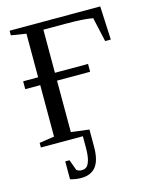

<svg xmlns="http://www.w3.org/2000/svg" viewBox="-127 -739 833 1040"><g transform="rotate(-15 289.0 -219.5)"><path d="M545.9 -466.8H514.2L483.9 -603Q435.1 -612.8 331.1 -612.8H207V-371.1H392.6V-327.1H207V-38.6L308.1 -25.9V70.8Q308.1 146 280.5 181.2Q252.9 216.3 197.3 216.3Q167 216.3 136.7 207V106.9H160.6L182.6 167Q196.3 176.3 209.5 176.3Q231 176.3 241.5 164.8Q252 153.3 258.1 128.4Q264.2 103.5 264.2 62V0H28.8V-25.9L112.8 -38.6V-327.1H28.8V-371.1H112.8V-615.7L28.8 -628.9V-654.8H537.1Z"/></g></svg>

Font: Tinos
Style: Regular
Weight: 400
Designer: Steve Matteson
Foundry: Monotype Imaging Inc.
Version: Version 1.23